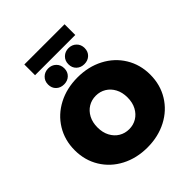

<svg xmlns="http://www.w3.org/2000/svg" viewBox="-285 -1231 1418 1418"><g transform="rotate(-45 424.0 -522.5)"><path d="M221 -31C281 0.3 348.7 16 424 16C499.3 16 567 0.3 627 -31C687 -62.3 734 -105.8 768 -161.5C802 -217.2 819 -280 819 -350C819 -420 802 -482.8 768 -538.5C734 -594.2 687 -637.7 627 -669C567 -700.3 499.3 -716 424 -716C348.7 -716 281 -700.3 221 -669C161 -637.7 114 -594.2 80 -538.5C46 -482.8 29 -420 29 -350C29 -280 46 -217.2 80 -161.5C114 -105.8 161 -62.3 221 -31ZM503.5 -196.5C479.8 -182.2 453.3 -175 424 -175C394.7 -175 368.2 -182.2 344.5 -196.5C320.8 -210.8 302 -231.2 288 -257.5C274 -283.8 267 -314.7 267 -350C267 -385.3 274 -416.2 288 -442.5C302 -468.8 320.8 -489.2 344.5 -503.5C368.2 -517.8 394.7 -525 424 -525C453.3 -525 479.8 -517.8 503.5 -503.5C527.2 -489.2 546 -468.8 560 -442.5C574 -416.2 581 -385.3 581 -350C581 -314.7 574 -283.8 560 -257.5C546 -231.2 527.2 -210.8 503.5 -196.5ZM257 -772C273 -756.7 293.3 -749 318 -749C342.7 -749 363 -756.7 379 -772C395 -787.3 403 -807.3 403 -832C403 -856.7 394.8 -876.8 378.5 -892.5C362.2 -908.2 342 -916 318 -916C294 -916 273.8 -908.2 257.5 -892.5C241.2 -876.8 233 -856.7 233 -832C233 -807.3 241 -787.3 257 -772ZM469 -772C485 -756.7 505.3 -749 530 -749C554.7 -749 575 -756.7 591 -772C607 -787.3 615 -807.3 615 -832C615 -856.7 606.8 -876.8 590.5 -892.5C574.2 -908.2 554 -916 530 -916C506 -916 485.8 -908.2 469.5 -892.5C453.2 -876.8 445 -856.7 445 -832C445 -807.3 453 -787.3 469 -772ZM214 -1061V-949H634V-1061Z"/></g></svg>

Font: Montserrat Custom Black
Style: Regular
Weight: 900
Designer: Julieta Ulanovsky
Foundry: Julieta Ulanovsky
Version: Version 7.200